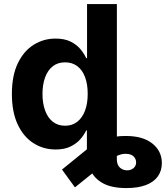

<svg xmlns="http://www.w3.org/2000/svg" viewBox="-20 -748 839 972"><path d="M419.9 -122.1H571.5V59.2Q572 87.5 587.3 100.8Q602.6 114.2 623.6 114.3Q643.2 114.2 656.2 102.9Q669.1 91.7 669.1 74.6Q669.1 56.5 656.3 43.8Q643.6 31.2 616.6 30.7Q594.5 29.7 566.6 43.8Q538.6 58 506.1 82.4L359.4 200.6L293.9 110.4L432.2 -2.1Q473.2 -29.8 518.3 -44.9Q563.3 -60.1 615.2 -59.6Q702.5 -60.1 750.9 -21.7Q799.2 16.6 799.4 77.5Q799.4 116.2 779.2 144.8Q759 173.3 719 188.7Q679 204.1 620.1 204.1Q545.5 204.1 501.6 180Q457.7 156 439 115Q420.2 74 419.9 23.8ZM261.7 8.8Q199.5 8.8 149.2 -23.4Q98.8 -55.6 69.5 -118.3Q40.2 -181 40.2 -272.1Q40.2 -365.9 70.5 -428.3Q100.8 -490.6 151 -521.7Q201.2 -552.7 260.9 -552.7Q306.7 -552.7 337.5 -537.4Q368.2 -522 387.3 -499Q406.3 -476.1 416.2 -453.7H420.7V-727.5H571.7V0H423V-87.5H416.2Q405.8 -64.9 386.3 -42.8Q366.9 -20.7 336.4 -6Q306 8.8 261.7 8.8ZM309.4 -111.5Q345.8 -111.5 371.4 -131.7Q397 -151.9 410.5 -188Q424 -224.1 424 -272.5Q424 -321.4 410.7 -357.3Q397.4 -393.2 371.7 -412.8Q346 -432.4 309.4 -432.4Q272 -432.4 246.6 -412.1Q221.2 -391.8 208.2 -355.8Q195.1 -319.8 195.1 -272.5Q195.1 -225.2 208.3 -188.8Q221.4 -152.4 246.9 -132Q272.4 -111.5 309.4 -111.5Z"/></svg>

Font: Inter V
Style: 
Weight: 400
Designer: Rasmus Andersson
Foundry: rsms
Version: Version 4.000;git-a3f224843